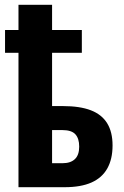

<svg xmlns="http://www.w3.org/2000/svg" viewBox="-20 -780 517 800"><path d="M197 -760V-655H321V-560H197V-338H242Q313 -338 358.5 -320.5Q404 -303 426.5 -266.5Q449 -230 449 -174Q449 -117 427 -78Q405 -39 361 -19.5Q317 0 249 0H57V-560H1V-655H57V-760ZM240 -238H197V-100H241Q274 -100 292 -117Q310 -134 310 -169Q310 -203 294 -220.5Q278 -238 240 -238Z"/></svg>

Font: Noto Sans Display Condensed
Style: Bold
Weight: 700
Width: 3
Designer: Monotype Design Team
Foundry: Monotype Imaging Inc.
Version: Version 2.003